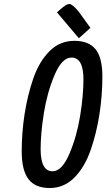

<svg xmlns="http://www.w3.org/2000/svg" viewBox="-20 -937 534 964"><path d="M435.5 -184.5Q406 -99 354 -46Q302 7 229.5 7Q157 7 123 -37.5Q89 -82 89 -176.5Q89 -271 103.5 -364.5Q118 -458 147 -542.5Q176 -627 228 -679.5Q280 -732 353 -732Q426 -732 460 -689.5Q494 -647 494 -553Q494 -459 479.5 -364.5Q465 -270 435.5 -184.5ZM244 -77Q291 -77 328.5 -165Q366 -253 382.5 -356Q399 -459 399 -538Q399 -648 339 -648Q291 -648 254 -560.5Q217 -473 200.5 -370.5Q184 -268 184 -188Q184 -77 244 -77ZM283 -890Q313 -917 328 -917Q343 -917 374 -880L434 -797L376 -745L266 -875Z"/></svg>

Font: Economica
Style: Bold Italic
Weight: 700
Designer: Vicente Lamonaca
Foundry: Vicente Lamonaca
Version: Version 1.100